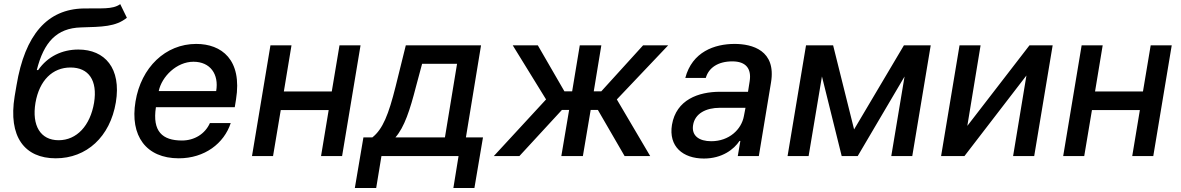

<svg xmlns="http://www.w3.org/2000/svg" viewBox="-20 -769 5818 946"><path d="M605.1 -681.5 572.4 -748.6C533.7 -720.9 476.9 -729.4 391.3 -727.3C213.4 -723.7 103 -598.4 61.4 -348.7L52.2 -294.7C19.5 -94.5 101.6 11 254.6 11C406.6 11 522.4 -94.8 550.8 -264.6C578.5 -432.5 496.8 -524.9 366.1 -524.9C286.2 -524.9 214.8 -491.1 168 -423.7H161.2C196 -561.8 259.2 -630.3 378.6 -633.9C483 -637.1 549.4 -636.7 605.1 -681.5ZM154.8 -262.8C174 -373.2 239 -436.4 327.4 -436.4C416.9 -436.4 461.3 -373.2 443.5 -262.8C424.4 -149.9 358.3 -78.1 268.8 -78.1C179.3 -78.1 136 -150.2 154.8 -262.8Z M860.8 11C988.6 11 1083.8 -62.5 1116.8 -162.6H1014.2C990.1 -108.7 937.5 -76.7 876.4 -76.7C780.5 -76.7 729.8 -121.1 748.2 -240.8H1136.7L1142.8 -278.4C1174.7 -475.9 1071 -552.6 946.7 -552.6C795.1 -552.6 675.4 -436.8 647.7 -269.2C619.3 -99.8 699.9 11 860.8 11ZM762.1 -320.3C777 -392 850.5 -464.8 933.2 -464.8C1015.6 -464.8 1059.3 -403.8 1045.1 -320.3Z M1416.2 -545.5H1312.5L1221.6 0H1325.3L1363.3 -226.6H1599.4L1561.8 0H1665.5L1756.4 -545.5H1652.7L1614.7 -318.5H1378.6Z M1728.3 157.3H1833.5L1859.4 0H2239.3L2213.8 157.3H2317.5L2359.7 -92H2275.6L2350.1 -545.5H1979.4L1929 -342C1894.5 -204.5 1866.1 -132.8 1814.6 -92H1770.6ZM1928.3 -92C1972.7 -142.8 2000 -227.3 2029.5 -342L2059.7 -454.5H2231.9L2172.2 -92Z M2413 0H2539.1L2748.6 -227.3H2784.1L2745.7 0H2851.9L2890.3 -227.3H2925.8L3057.5 0H3183.6L3019.2 -279.1L3272 -545.5H3148.4L2942.5 -318.9H2905.5L2942.8 -545.5H2836.6L2799 -318.9H2761L2630 -545.5H2506.4L2670.5 -279.1Z M3448.2 12.1C3538.4 12.1 3596.6 -33.7 3623.6 -74.6H3627.8L3615.1 0H3718.8L3778.8 -362.2C3805.4 -521 3686.1 -552.6 3599.4 -552.6C3500.7 -552.6 3390.3 -513.8 3356.5 -384.9H3457.4C3471.6 -435 3517.4 -466.6 3588.4 -466.6C3656.6 -466.6 3683.2 -429.3 3673.7 -369L3665.5 -316.8H3527.7C3421.2 -316.8 3311.8 -277.7 3290.8 -154.1C3273.4 -47.2 3344.5 12.1 3448.2 12.1ZM3394.9 -152.7C3403.8 -209.5 3458.1 -237.9 3527 -237.9H3653.1L3645.2 -196.7C3633.2 -131.4 3572.8 -73.2 3484.4 -73.2C3424.4 -73.2 3386.4 -100.1 3394.9 -152.7Z M4188.2 -131.4 4084.9 -545.5H3951.3L3860.4 0H3964.1L4029.8 -392.4L4127.1 0H4206L4436.8 -392L4371.4 0H4474.8L4565.7 -545.5H4433.6Z M4746.1 -148.8 4811.4 -545.5H4707.7L4616.8 0H4731.9L5037.3 -397L4971.6 0H5075.6L5166.5 -545.5H5052.2Z M5413 -545.5H5309.3L5218.4 0H5322.1L5360.1 -226.6H5596.2L5558.6 0H5662.3L5753.2 -545.5H5649.5L5611.5 -318.5H5375.4Z"/></svg>

Font: Margiela Sans Medium
Style: Italic
Weight: 500
Italic angle: -9.39999°
Designer: Stefan Endress, Andreas Faust
Version: Version 1.100;FEAKit 1.0